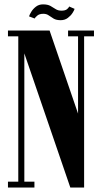

<svg xmlns="http://www.w3.org/2000/svg" viewBox="-20 -836 454 856"><path d="M15.5 0V-26H61.5V-674H15.5V-700H201L328 -329.5V-674H283.5V-700H399V-674H355V0H293.5L88.5 -598V-26H133.5V0ZM250.5 -746Q231 -746 219.2 -753Q207.5 -760 197.5 -767.2Q187.5 -774.5 173.5 -774.5Q155.5 -774.5 146 -766.2Q136.5 -758 134.5 -753.5L109.5 -763Q112 -771.5 119.8 -784Q127.5 -796.5 140.5 -806.5Q153.5 -816.5 172 -816.5Q192.5 -816.5 205 -809.5Q217.5 -802.5 228 -795.5Q238.5 -788.5 254 -788.5Q271 -788.5 278.8 -795Q286.5 -801.5 288.5 -807L312.5 -796.5Q311 -790 303.2 -778Q295.5 -766 282.2 -756Q269 -746 250.5 -746Z"/></svg>

Font: Imbue 50pt ExtraBold
Style: Regular
Weight: 800
Designer: Tyler Finck
Foundry: Etcetera Type Company
Version: Version 1.102; ttfautohint (v1.8.3)